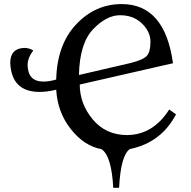

<svg xmlns="http://www.w3.org/2000/svg" viewBox="-20 -711 921 924"><path d="M359.9 -350.1 608.4 -407.7Q668.9 -422.9 686.5 -442.1Q704.1 -461.4 704.1 -511.2Q703.6 -559.1 662.8 -598.4Q622.1 -637.7 557.6 -637.7Q492.7 -637.7 428 -570.3Q363.3 -502.9 359.9 -350.1ZM553.2 192.9H524.9Q517.1 38.6 468.3 6.8Q385.3 -8.3 321 -89.4Q256.8 -170.4 250.5 -279.3Q207 -268.6 170.9 -268.6Q35.2 -268.6 29.3 -408.2Q29.3 -477.5 96.2 -480.5Q120.1 -480.5 140.1 -468.3Q112.8 -432.1 112.8 -397.5Q114.7 -318.4 189 -318.4Q215.3 -318.4 250.5 -328.1Q254.4 -495.6 346.2 -593.5Q438 -691.4 565.9 -691.4Q773.4 -691.4 812.5 -406.7L363.8 -304.2Q363.8 -211.4 426.5 -136.2Q489.3 -61 592.3 -61Q717.3 -62.5 794.4 -184.1L827.1 -160.6Q755.4 -24.4 605 6.3Q561 36.1 553.2 192.9Z"/></svg>

Font: Kelvinch
Style: Regular
Weight: 400
Designer: Paul James MIller
Foundry: High-Logic / Made with FontCreator
Version: Version 3.30 September 23, 2016